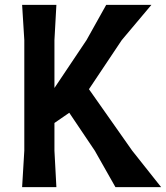

<svg xmlns="http://www.w3.org/2000/svg" viewBox="-20 -770 683 790"><path d="M80 -150V-605L71 -750H212L204 -605V-408L336 -605L417 -750H603L481 -605L346 -403L524 -150L643 0H455L370 -150L265 -306L204 -264V-150L212 0H71Z"/></svg>

Font: Farro Medium
Style: Regular
Weight: 500
Designer: Aceler Chua
Foundry: Grayscale Limited
Version: Version 1.101